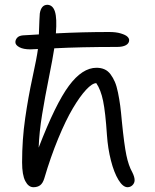

<svg xmlns="http://www.w3.org/2000/svg" viewBox="-20 -780 653 810"><path d="M121.1 9.8Q100.1 9.8 86.7 -16.1Q73.2 -42 73.2 -95.2Q73.2 -190.9 86.2 -280.8Q99.1 -370.6 117.2 -453.6Q135.3 -536.6 140.1 -573.2Q122.1 -571.8 107.9 -571.8Q78.6 -571.8 61.8 -580.8Q44.9 -589.8 44.9 -602.1Q44.9 -612.3 52.5 -620.8Q60.1 -629.4 77.1 -630.9Q88.9 -631.3 111.1 -632.8Q133.3 -634.3 144 -634.8Q146.5 -708.5 147.9 -723.1Q153.8 -759.8 180.2 -759.8Q203.1 -758.8 211.9 -730.7Q220.7 -702.6 215.8 -639.2Q328.6 -645 440.9 -645Q469.7 -645 489.7 -638.9Q509.8 -632.8 517.3 -625.5Q524.9 -618.2 524.9 -610.8Q524.9 -597.2 511.5 -589.6Q498 -582 474.1 -582Q321.3 -582 209 -576.2Q202.6 -533.7 186.3 -452.6Q169.9 -371.6 157.7 -297.1Q145.5 -222.7 143.1 -157.2Q214.4 -342.3 270.8 -418.2Q327.1 -494.1 387.2 -494.1Q406.2 -494.1 420.9 -487.5Q435.5 -481 446.3 -466.6Q457 -452.1 464.6 -434.6Q472.2 -417 477.8 -389.4Q483.4 -361.8 487.1 -334.5Q490.7 -307.1 494.1 -268.1Q503.9 -169.4 513.2 -125Q522.5 -80.6 538.1 -53.2Q547.9 -33.7 547.9 -20Q547.9 -7.8 539.1 1Q530.3 9.8 518.1 9.8Q498.5 9.8 479.7 -21.2Q460.9 -52.2 448 -102.8Q435.1 -153.3 431.2 -210Q424.8 -306.6 415 -354Q405.3 -401.4 386.2 -429.2Q369.1 -429.2 343 -401.1Q316.9 -373 287.4 -323.2Q257.8 -273.4 225.6 -195.6Q193.4 -117.7 167 -27.8Q160.6 -6.8 149.4 1.5Q138.2 9.8 121.1 9.8Z"/></svg>

Font: Shantell Sans Normal
Style: Regular
Weight: 300
Designer: Stephen Nixon, Anya Danilova, Shantell Martin
Foundry: Arrow Type
Version: Version 1.006;[559af2be0]